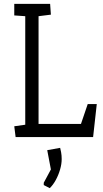

<svg xmlns="http://www.w3.org/2000/svg" viewBox="-20 -711 536 996"><path d="M61 0 54 -56 111 -64V-627L54 -631V-691H240L244 -635L180 -627V-68H400L435 -171H482L463 0ZM207 249V237L244 168L225 68L292 56Q294 63 297 79Q300 95 300 114Q300 140 291.5 169Q283 198 269 223.5Q255 249 238 265Z"/></svg>

Font: Kreon Light
Style: Regular
Weight: 300
Designer: Julia Petretta
Foundry: Julia Petretta and Eli Heuer
Version: Version 2.002